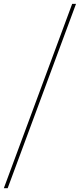

<svg xmlns="http://www.w3.org/2000/svg" viewBox="-60 -860 416 1000"><path d="M335.9 -839.8 -20 120.1H-40L315.9 -839.8Z"/></svg>

Font: Cooper Hewitt
Style: Thin Italic
Weight: 702
Designer: Village Type and Design LLC
Foundry: Cooper Hewitt Smithsonian Design Museum
Version: 1.000